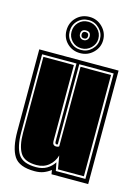

<svg xmlns="http://www.w3.org/2000/svg" viewBox="-107 -742 582 809"><g transform="rotate(15 183.5 -338.0)"><path d="M125 6Q58 6 35 -29.5Q12 -65 12 -138V-495H358V0H198L195 -18Q181 -7 164.5 -0.5Q148 6 125 6ZM127 -12Q154 -12 173.5 -23.5Q193 -35 205 -54L212 -18H341V-478H191V-129Q189 -127 186 -127Q179 -127 179 -139V-478H29V-138Q29 -75 49 -43.5Q69 -12 127 -12ZM126 -21Q74 -21 55.5 -50.5Q37 -80 37 -138V-469H170V-137Q170 -118 187 -118Q195 -118 199 -122V-469H332V-27H219L209 -85Q201 -57 179.5 -39Q158 -21 126 -21ZM182 -524Q148 -524 125 -546.5Q102 -569 102 -602Q102 -636 125 -659Q148 -682 182 -682Q215 -682 238.5 -658.5Q262 -635 262 -602Q262 -570 238.5 -547Q215 -524 182 -524ZM182 -538Q209 -538 228.5 -557Q248 -576 248 -602Q248 -629 228.5 -648.5Q209 -668 182 -668Q154 -668 135 -649Q116 -630 116 -602Q116 -575 135 -556.5Q154 -538 182 -538ZM182 -545Q157 -545 140.5 -562Q124 -579 124 -602Q124 -627 140.5 -644Q157 -661 182 -661Q206 -661 223.5 -644Q241 -627 241 -602Q241 -579 223.5 -562Q206 -545 182 -545ZM182 -581Q191 -581 197 -587Q203 -593 203 -602Q203 -623 182 -623Q161 -623 161 -602Q161 -593 167 -587Q173 -581 182 -581ZM182 -588Q168 -588 168 -602Q168 -616 182 -616Q196 -616 196 -602Q196 -588 182 -588Z"/></g></svg>

Font: Alumni Sans Collegiate One
Style: Regular
Weight: 400
Designer: Robert E. Leuschke
Foundry: Robert E. Leuschke
Version: Version 1.100